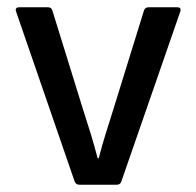

<svg xmlns="http://www.w3.org/2000/svg" viewBox="-20 -509 541 529"><path d="M199 0Q190 0 186 -8L24 -478Q21 -489 33 -489H112Q121 -489 124 -481L208 -210Q219 -176 229.5 -142Q240 -108 249 -73H252Q261 -108 271.5 -141.5Q282 -175 293 -210L377 -481Q380 -489 390 -489H468Q480 -489 477 -478L314 -8Q311 0 301 0Z"/></svg>

Font: Sofia Sans Medium
Style: Regular
Weight: 500
Designer: Botio Nikoltchev, Ani Petrova
Foundry: lettersoup
Version: Version 4.101; ttfautohint (v1.8.4.7-5d5b)